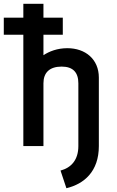

<svg xmlns="http://www.w3.org/2000/svg" viewBox="-35 -770 615 1012"><path d="M284 129 315 222C408 200 486 134 486 0V-361C486 -458 415 -516 320 -516C267 -516 224 -499 194 -479V-587H296V-677H194V-750H88V-677H-15V-587H88V0H194V-331C194 -387 226 -419 290 -419C351 -419 378 -387 378 -331V0C378 72 341 114 284 129Z"/></svg>

Font: Finlandica Medium
Style: Regular
Weight: 500
Designer: Niklas Ekholm, Juho Hiilivirta, Jaakko Suomalainen
Foundry: Helsinki Type Studio
Version: Version 2.000;Glyphs 3.2 (3202)